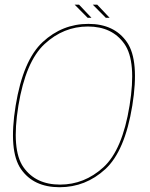

<svg xmlns="http://www.w3.org/2000/svg" viewBox="-20 -780 627 804"><path d="M229.5 4Q338.5 4 420.8 -71.5Q503 -147 534 -337.5Q564.5 -526.5 511.8 -603.2Q459 -680 350 -680Q241 -680 158.8 -604Q76.5 -528 45.5 -337.5Q15 -148 67.8 -72Q120.5 4 229.5 4ZM231.5 -7Q129.5 -7 78.2 -79.8Q27 -152.5 57 -337.5Q87.5 -522.5 166.8 -595.8Q246 -669 348 -669Q450 -669 501.2 -595.8Q552.5 -522.5 522.5 -337.5Q492.5 -152 413 -79.5Q333.5 -7 231.5 -7ZM423 -705.5H439L387 -760.5H368.5ZM347 -705.5H363L311 -760.5H292.5Z"/></svg>

Font: Anybody Thin Thin
Style: Italic
Weight: 250
Italic angle: -10°
Version: Version 1.113;gftools[0.9.25]